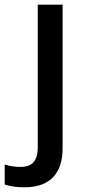

<svg xmlns="http://www.w3.org/2000/svg" viewBox="-78 -559 370 819"><path d="M26 240C141 240 189 174 189 74V-539H83V69C83 135 52 153 10 153C-17 153 -36 149 -58 143V228C-38 235 -8 240 26 240Z"/></svg>

Font: Noto Sans Bassa Vah Medium
Style: Regular
Weight: 500
Designer: Monotype Design Team
Foundry: Monotype Imaging Inc.
Version: Version 2.002